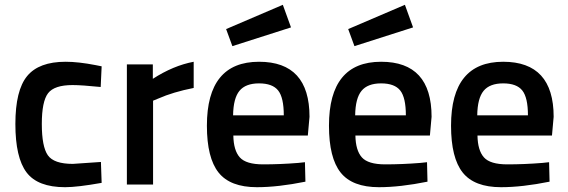

<svg xmlns="http://www.w3.org/2000/svg" viewBox="-20 -768 2363 799"><path d="M253 -511Q306 -511 378 -497L403 -492L399 -406Q320 -414 282 -414Q206 -414 180 -380Q154 -346 154 -252Q154 -158 179 -122Q204 -86 283 -86L400 -94L403 -7Q302 11 251 11Q137 11 90.5 -50.5Q44 -112 44 -252Q44 -392 93 -451.5Q142 -511 253 -511Z M508 0V-500H616V-440Q701 -495 786 -511V-402Q700 -385 639 -358L617 -349V0Z M1221 -90 1249 -93 1251 -12Q1137 11 1049 11Q938 11 889.5 -50Q841 -111 841 -245Q841 -511 1058 -511Q1268 -511 1268 -282L1261 -204H951Q952 -142 978 -113Q1004 -84 1075 -84Q1146 -84 1221 -90ZM1161 -288Q1161 -362 1137.5 -391.5Q1114 -421 1058 -421Q1002 -421 976.5 -390Q951 -359 950 -288ZM921 -647 1157 -748 1191 -654 947 -576Z M1729 -90 1757 -93 1759 -12Q1645 11 1557 11Q1446 11 1397.5 -50Q1349 -111 1349 -245Q1349 -511 1566 -511Q1776 -511 1776 -282L1769 -204H1459Q1460 -142 1486 -113Q1512 -84 1583 -84Q1654 -84 1729 -90ZM1669 -288Q1669 -362 1645.5 -391.5Q1622 -421 1566 -421Q1510 -421 1484.5 -390Q1459 -359 1458 -288ZM1429 -647 1665 -748 1699 -654 1455 -576Z M2237 -90 2265 -93 2267 -12Q2153 11 2065 11Q1954 11 1905.5 -50Q1857 -111 1857 -245Q1857 -511 2074 -511Q2284 -511 2284 -282L2277 -204H1967Q1968 -142 1994 -113Q2020 -84 2091 -84Q2162 -84 2237 -90ZM2177 -288Q2177 -362 2153.5 -391.5Q2130 -421 2074 -421Q2018 -421 1992.5 -390Q1967 -359 1966 -288Z"/></svg>

Font: TitilliumWebSemiBold
Style: Bold
Weight: 600
Version: Version 1.001;PS 57.000;hotconv 1.0.70;makeotf.lib2.5.55311